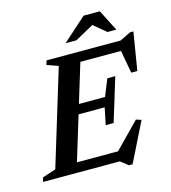

<svg xmlns="http://www.w3.org/2000/svg" viewBox="-153 -975 992 1114"><g transform="rotate(-15 342.5 -418.0)"><path d="M238.5 -626.5 170.5 -650.5 178 -676H383.5L177.5 0H-24.5L-17 -25.5L63.5 -52ZM605.5 -639.5 627 -617H296L315 -676H623L689 -708H708.5L671 -480H634.5ZM482.5 35.5 437.5 0H108L127.5 -59H473.5L421.5 -37.5L590 -210L621.5 -200L504.5 35.5ZM460 -224H412.5L433.5 -325.5H207.5L225 -383H451L492 -484.5H539.5L500 -354ZM310.5 -743.5 453 -871H550.5L615.5 -743.5H562.5L479.5 -812.5H500.5L375.5 -743.5Z"/></g></svg>

Font: Newsreader 16pt 16pt SemiBold
Style: Italic
Weight: 600
Italic angle: -17°
Version: Version 1.003